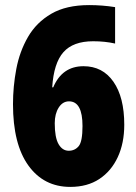

<svg xmlns="http://www.w3.org/2000/svg" viewBox="-20 -815 536 754"><path d="M31 -406Q31 -475 44 -544Q57 -613 90 -670Q123 -727 181.5 -761Q240 -795 330 -795Q356 -795 381.5 -793Q407 -791 432 -787V-644Q392 -653 346 -653Q267 -653 229 -610Q191 -567 185 -472H189Q224 -555 308 -555Q383 -555 425.5 -494Q468 -433 468 -325Q468 -253 442.5 -198Q417 -143 370 -112Q323 -81 256 -81Q152 -81 91.5 -165Q31 -249 31 -406ZM250 -223Q274 -223 289 -241Q304 -259 304 -320Q304 -417 251 -417Q226 -417 210.5 -392.5Q195 -368 195 -331Q195 -275 210 -249Q225 -223 250 -223Z"/></svg>

Font: Noto Sans Kannada UI ExtraCondensed Black
Style: Regular
Weight: 900
Width: 2
Designer: Jelle Bosma - Monotype Design Team
Foundry: Monotype Imaging Inc.
Version: Version 2.005; ttfautohint (v1.8.4.7-5d5b)